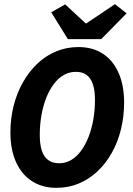

<svg xmlns="http://www.w3.org/2000/svg" viewBox="-20 -890 640 922"><path d="M251 12Q183 12 133.5 -20Q84 -52 57 -111.5Q30 -171 30 -254Q30 -321 45.5 -382Q61 -443 90 -494.5Q119 -546 159 -584Q199 -622 249 -643Q299 -664 357 -664Q425 -664 474 -632Q523 -600 549.5 -540Q576 -480 576 -398Q576 -331 561 -269.5Q546 -208 517.5 -157Q489 -106 449 -68Q409 -30 359 -9Q309 12 251 12ZM265 -106Q295 -106 321.5 -121.5Q348 -137 369 -165.5Q390 -194 405 -232Q420 -270 428 -315.5Q436 -361 436 -411Q436 -456 426 -485.5Q416 -515 396 -530Q376 -545 344 -545Q313 -545 286.5 -530Q260 -515 238.5 -486.5Q217 -458 202 -420Q187 -382 179 -336.5Q171 -291 171 -241Q171 -196 181 -166Q191 -136 212 -121Q233 -106 265 -106ZM306 -702 226 -831 293 -869 391 -778H395L532 -870L588 -826L466 -702Z"/></svg>

Font: Source Code Pro ExtraLight
Style: Bold Italic
Weight: 700
Italic angle: -11°
Monospace: yes
Version: Version 1.016;hotconv 1.0.116;makeotfexe 2.5.65601